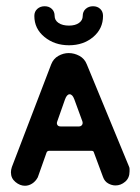

<svg xmlns="http://www.w3.org/2000/svg" viewBox="-20 -585 450 615"><path d="M60 10Q44 10 29.5 -2Q15 -14 15 -33Q15 -41 18 -50L144 -379Q151 -397 167 -406Q183 -415 200 -415Q218 -415 234.5 -406Q251 -397 258 -379L393 -52Q395 -48 395 -44Q395 -40 395 -36Q395 -15 381 -3Q367 9 350 9Q338 9 326.5 2.5Q315 -4 310 -18L281 -96Q280 -102 273 -102H138Q131 -102 129 -96L101 -17Q94 -4 83 3Q72 10 60 10ZM174 -180H233Q239 -180 242.5 -184.5Q246 -189 244 -196L218 -267Q212 -283 203 -283Q194 -283 188 -266L163 -195Q161 -189 164 -184.5Q167 -180 174 -180ZM90 -534Q90 -548 99.5 -556.5Q109 -565 123 -565Q137 -565 146 -556.5Q155 -548 155 -534Q155 -520 167.5 -511.5Q180 -503 201 -503Q221 -503 233 -511.5Q245 -520 245 -534Q245 -548 254.5 -556.5Q264 -565 278 -565Q292 -565 301 -556.5Q310 -548 310 -534Q310 -493 278.5 -466.5Q247 -440 201 -440Q155 -440 122.5 -466.5Q90 -493 90 -534Z"/></svg>

Font: Dongle
Style: Bold
Weight: 700
Designer: Yanghee Ryu
Foundry: Yanghee Ryu
Version: Version 2.000